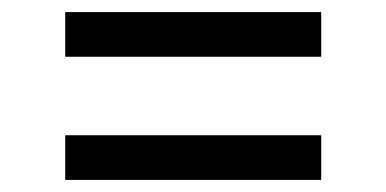

<svg xmlns="http://www.w3.org/2000/svg" viewBox="-20 -499 640 318"><path d="M512 -405H88V-479H512ZM88 -201V-275H512V-201Z"/></svg>

Font: Bmono
Style: Regular
Weight: 400
Monospace: yes
Designer: Belleve Invis
Foundry: Belleve Invis
Version: Version 11.2.2; ttfautohint (v1.8.2)